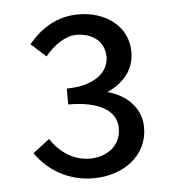

<svg xmlns="http://www.w3.org/2000/svg" viewBox="-41 -930 492 540"><g transform="rotate(-5 205.0 -659.5)"><path d="M202 -428C286 -428 356 -478 356 -558C356 -616 312 -653 262 -666C307 -687 339 -721 339 -773C339 -846 275 -891 200 -891C139 -891 94 -862 58 -819L100 -781C125 -811 157 -834 189 -834C237 -834 268 -806 268 -765C268 -720 224 -686 149 -686V-641C235 -641 285 -613 285 -562C285 -513 245 -484 197 -484C152 -484 113 -509 87 -549L40 -513C73 -464 131 -428 202 -428Z"/></g></svg>

Font: Microsoft YaHei
Style: Regular
Weight: 400
Designer: Ryoko NISHIZUKA 西塚涼子 (kana, bopomofo & ideographs); Paul D. Hunt (Latin, Greek & Cyrillic); Sandoll Communications 산돌커뮤니
Foundry: Adobe
Version: Version 2.001;hotconv 1.0.111;makeotfexe 2.5.65597